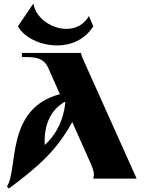

<svg xmlns="http://www.w3.org/2000/svg" viewBox="-20 -1026 825 1103"><path d="M515 0H765L463 -673C456 -688 448 -706 445 -722H106V-698H139C211 -698 240 -674 257 -636L324 -485C10 -402 86 -56 20 45L31 57C203 -71 305 -161 395 -325L504 -80C516 -53 525 -22 515 0ZM237 -193C231 -311 273 -396 352 -441L355 -436C346 -345 310 -260 237 -193ZM172 -1006 83 -875C117 -812 211 -765 308 -765C386 -765 466 -796 516 -875L491 -934C461 -882 413 -860 362 -860C277 -860 185 -921 172 -1006Z"/></svg>

Font: Sinistre Bold
Style: Regular
Weight: 900
Designer: Jules Durand
Foundry: Collletttivo
Version: Version 69.420;Glyphs 3.2 (3217)